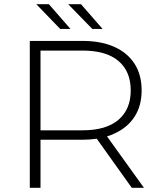

<svg xmlns="http://www.w3.org/2000/svg" viewBox="-20 -895 760 915"><path d="M122 0V-700H373Q461 -700 524 -672Q587 -644 621 -591.5Q655 -539 655 -464Q655 -391 621 -338.5Q587 -286 524 -258Q508 -250 490 -245L666 0H608L441 -234Q409 -229 373 -229H173V0ZM173 -274H373Q486 -274 544.5 -324Q603 -374 603 -464Q603 -555 544.5 -604.5Q486 -654 373 -654H173ZM420 -757 305 -875H366L469 -757ZM267 -757 153 -875H213L316 -757Z"/></svg>

Font: Montserrat Z Light
Style: Regular
Weight: 300
Designer: Julieta Ulanovsky
Foundry: Julieta Ulanovsky
Version: Version 8.000